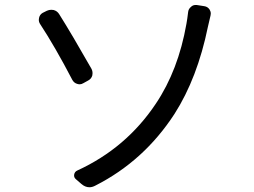

<svg xmlns="http://www.w3.org/2000/svg" viewBox="-20 -747 1040 785"><path d="M370.1 11.7Q357.4 18.6 345.7 18.6Q328.1 18.6 312.5 4.9L291 -13.7Q281.2 -21.5 283.2 -33.2Q285.2 -44.9 295.9 -49.8Q496.1 -141.6 617.2 -323.2Q709 -460 742.2 -649.4Q746.1 -670.9 749 -696.3Q750 -710 760.7 -718.8Q768.6 -726.6 779.3 -726.6Q782.2 -726.6 784.2 -726.6L815.4 -721.7Q829.1 -719.7 836.9 -708Q841.8 -700.2 841.8 -691.4Q841.8 -687.5 840.8 -683.6Q835.9 -663.1 830.1 -637.7Q787.1 -427.7 693.4 -281.2Q568.4 -88.9 370.1 11.7ZM143.6 -649.4Q138.7 -657.2 138.7 -666Q138.7 -669.9 139.6 -673.8Q142.6 -687.5 154.3 -694.3L171.9 -703.1Q180.7 -707 189.5 -707Q194.3 -707 199.2 -706.1Q213.9 -702.1 221.7 -689.5Q273.4 -607.4 354.5 -464.8Q358.4 -457 358.4 -448.2Q358.4 -443.4 357.4 -438.5Q353.5 -424.8 340.8 -418L321.3 -407.2Q313.5 -402.3 305.7 -402.3Q300.8 -402.3 294.9 -404.3Q282.2 -408.2 275.4 -420.9Q205.1 -555.7 143.6 -649.4Z"/></svg>

Font: Gen Jyuu GothicL Regular
Style: Regular
Weight: 400
Designer: [Source Han Sans]
Ryoko NISHIZUKA  (kana & ideographs); Paul D. Hunt (Latin, Greek & Cyrillic); Wenlong ZHANG  (bopomofo
Version: Version 1.002.20150607